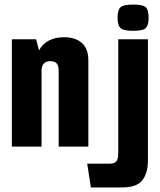

<svg xmlns="http://www.w3.org/2000/svg" viewBox="-20 -642 699 841"><path d="M32 -470H138L151 -421Q165 -449 193.5 -464Q222 -479 260 -479Q310 -479 338.5 -454Q367 -429 367 -377V0H237V-332Q237 -354 228.5 -364Q220 -374 200 -374Q183 -374 173.5 -365Q164 -356 162 -338V0H32ZM378 179 362 75H458Q482 75 490 64.5Q498 54 498 25V-470H628V60Q628 116 603.5 147.5Q579 179 516 179ZM563 -507Q520 -507 507.5 -519.5Q495 -532 495 -564Q495 -598 507.5 -610Q520 -622 563 -622Q607 -622 619 -610Q631 -598 631 -564Q631 -532 619 -519.5Q607 -507 563 -507Z"/></svg>

Font: Smooch Sans ExtraBold
Style: Regular
Weight: 800
Designer: Robert E. Leuschke
Foundry: Robert E. Leuschke
Version: Version 1.010